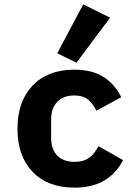

<svg xmlns="http://www.w3.org/2000/svg" viewBox="-20 -847 640 879"><path d="M60 -258Q60 -383 129.5 -455.5Q199 -528 320 -528Q401 -528 453.5 -495Q506 -462 535 -402L421 -340Q406 -373 382.5 -391.5Q359 -410 320 -410Q270 -410 242 -380.5Q214 -351 214 -300V-216Q214 -164 242 -135Q270 -106 322 -106Q362 -106 387.5 -124.5Q413 -143 431 -178L543 -114Q514 -55 459 -21.5Q404 12 321 12Q199 12 129.5 -60Q60 -132 60 -258ZM330 -560 242 -603 361 -827 484 -766Z"/></svg>

Font: iA Writer Duo V
Style: Regular
Weight: 400
Designer: Mike Abbink, Paul van der Laan, Pieter van Rosmalen, Oliver Reichenstein
Foundry: Information Architects Inc.
Version: Version 2.000